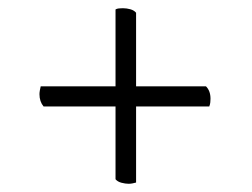

<svg xmlns="http://www.w3.org/2000/svg" viewBox="-20 -524 612 467"><path d="M293 -77Q285 -77 275.5 -79.5Q266 -82 261 -88V-501Q264 -503 269 -503.5Q274 -504 279 -504Q288 -504 297 -501.5Q306 -499 311 -493V-80Q307 -79 302.5 -78Q298 -77 293 -77ZM86 -265Q76 -277 76 -295Q76 -299 77 -304.5Q78 -310 79 -314H481Q492 -303 492 -284Q492 -280 491.5 -275Q491 -270 489 -265Z"/></svg>

Font: Petrona
Style: Regular
Weight: 400
Designer: Ringo R. Seeber
Foundry: Ringo R. Seeber
Version: Version 2.001; ttfautohint (v1.8.3)